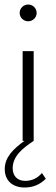

<svg xmlns="http://www.w3.org/2000/svg" viewBox="-20 -623 249 849"><path d="M104.5 -528.8C125 -528.8 142.1 -545.4 142.1 -565.4C142.1 -586.9 125 -603 104.5 -603C84.5 -603 66.9 -586.9 66.9 -565.4C66.9 -545.4 84.5 -528.8 104.5 -528.8ZM165.5 142.1C146 164.6 121.6 176.8 91.3 176.8C55.2 176.8 36.1 153.3 36.1 121.1C36.1 66.4 82 31.2 128.9 0V-397H80.1V0H87.9C39.1 35.6 1 71.8 1 124.5C1 174.3 33.2 204.1 84.5 206.1C123.5 207 154.8 194.8 182.6 167.5Z"/></svg>

Font: Now Light
Style: Regular
Weight: 300
Designer: Alfredo Marco Pradil
Foundry: Alfredo Marco Pradil
Version: Version 1.200;hotconv 1.0.109;makeotfexe 2.5.65596